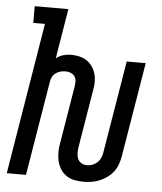

<svg xmlns="http://www.w3.org/2000/svg" viewBox="-53 -781 706 836"><g transform="rotate(5 300.0 -363.5)"><path d="M341 8Q321 8 302 4Q283 0 267.5 -10.5Q252 -21 242 -37Q232 -53 227.5 -71.5Q223 -90 223 -110Q223 -130 227 -150L269 -404Q271 -416 270 -427.5Q269 -439 262.5 -447.5Q256 -456 245.5 -460Q235 -464 224 -464Q212 -464 201 -461Q190 -458 180.5 -451Q171 -444 165.5 -433Q160 -422 159 -411L91 0H7L116 -662H65V-735H212L176 -517Q190 -528 207 -533Q224 -538 241 -538Q259 -538 277 -534Q295 -530 309.5 -520.5Q324 -511 334 -496.5Q344 -482 349 -465Q354 -448 354 -429.5Q354 -411 350 -392L308 -138Q306 -125 306.5 -112Q307 -99 312 -88Q317 -77 328 -71Q339 -65 352 -65Q364 -65 376 -69.5Q388 -74 397 -82.5Q406 -91 411 -102.5Q416 -114 418 -126L485 -530H568L499 -114Q496 -97 489.5 -79.5Q483 -62 471.5 -47.5Q460 -33 444.5 -22Q429 -11 411.5 -4Q394 3 376.5 5.5Q359 8 341 8Z"/></g></svg>

Font: Iosevka Slab Extended
Style: Italic
Weight: 400
Width: 7
Italic angle: -9°
Monospace: yes
Designer: Belleve Invis
Foundry: Belleve Invis
Version: Version 11.1.0; ttfautohint (v1.8.3)